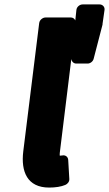

<svg xmlns="http://www.w3.org/2000/svg" viewBox="-20 -810 492 867"><path d="M85 -126C74 -35 103 37 202 37C231 37 256 33 275 25C285 21 294 10 293 -2L288 -88C287 -103 274 -111 261 -108C254 -107 253 -107 250 -107C250 -109 249 -113 250 -120L322 -706C323 -717 315 -731 300 -731H185C174 -731 159 -721 157 -706ZM376 -523C387 -523 400 -532 403 -545L443 -699V-702L452 -765C454 -779 443 -790 430 -790H353C339 -790 326 -778 325 -765L302 -548C301 -536 310 -523 324 -523Z"/></svg>

Font: Falling Sky
Style: BlkObl
Weight: 900
Designer: Paul D. Hunt
Foundry: Adobe Systems Incorporated
Version: Version 1.02